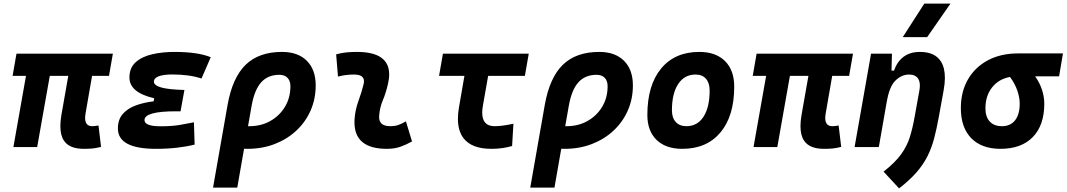

<svg xmlns="http://www.w3.org/2000/svg" viewBox="-20 -815 5911 1064"><path d="M444.8 9.8Q363.8 9.8 334 -36.1Q314.5 -65.4 314.5 -116.2Q314.5 -144 320.3 -178.2L358.4 -394.5H255.9L186 0H54.2L124 -394.5H49.8L71.3 -517.6H605.5L584 -394.5H490.2L454.1 -186.5Q451.7 -172.4 451.7 -161.1Q451.7 -115.7 491.2 -115.7Q498.5 -115.7 506.8 -116.7Q515.1 -117.7 525.9 -119.6L540 -1Q514.6 5.4 495.1 7.6Q475.6 9.8 444.8 9.8Z M844.2 9.8Q633.3 9.8 633.3 -103Q633.3 -151.9 659.7 -182.6Q686 -213.4 731 -230.2Q775.9 -247.1 831.5 -253.4L834.5 -270.5Q697.3 -302.2 697.3 -385.3Q697.3 -439.5 732.2 -470.5Q767.1 -501.5 824 -514.4Q880.9 -527.3 946.8 -527.3Q1075.7 -527.3 1147.9 -498L1096.7 -379.9Q1029.3 -402.3 935.5 -402.3Q887.7 -402.3 860.4 -392.6Q833 -382.8 833 -362.3Q833 -341.8 873.3 -330.3Q913.6 -318.8 1002 -316.4L980.5 -198.2H955.1Q780.8 -198.2 780.8 -149.4Q780.8 -115.2 870.1 -115.2Q933.6 -115.2 977.1 -122.8Q1020.5 -130.4 1054.7 -137.2L1058.6 -13.7Q1016.1 -2.9 962.2 3.4Q908.2 9.8 844.2 9.8Z M1543 -527.3Q1630.9 -527.3 1680.2 -478.3Q1729.5 -429.2 1729.5 -341.8Q1729.5 -266.6 1701.2 -202.4Q1672.9 -138.2 1621.6 -90.6Q1570.3 -43 1501.5 -16.6Q1432.6 9.8 1351.6 9.8Q1342.3 9.8 1332.5 9.3L1294.9 224.6H1160.6L1241.2 -233.9Q1268.1 -384.8 1341.3 -456.1Q1414.6 -527.3 1543 -527.3ZM1374.5 -229.5 1354.5 -115.7Q1358.4 -115.7 1362.3 -115.7Q1427.2 -115.7 1478.5 -144.8Q1529.8 -173.8 1559.6 -223.9Q1589.4 -273.9 1589.4 -336.9Q1589.4 -367.2 1573.2 -383.8Q1557.1 -400.4 1528.3 -400.4Q1464.8 -400.4 1427.5 -358.9Q1390.1 -317.4 1374.5 -229.5Z M2229.5 -142.6 2263.2 -31.2Q2233.4 -14.2 2200.2 -2.2Q2167 9.8 2124 9.8Q1944.3 9.8 1944.3 -137.2Q1944.3 -145 1944.8 -153.3Q1948.2 -205.6 1965.8 -253.9Q1983.4 -302.2 1994.1 -345.2Q1997.1 -355.5 1997.1 -364.3Q1997.1 -401.9 1942.4 -401.9Q1896 -401.9 1853 -390.6L1842.8 -513.7Q1871.6 -522 1900.4 -524.7Q1929.2 -527.3 1958 -527.3Q2136.7 -527.3 2136.7 -402.3Q2136.7 -376.5 2128.9 -345.2Q2117.7 -297.4 2101.1 -258.3Q2084.5 -219.2 2081.1 -172.4Q2077.1 -115.7 2143.1 -115.7Q2167.5 -115.7 2185.8 -121.8Q2204.1 -127.9 2229.5 -142.6Z M2703.6 9.8Q2594.7 9.8 2549.3 -48.3Q2517.6 -88.9 2517.6 -156.7Q2517.6 -185.5 2523.4 -219.7L2553.7 -394.5H2413.1L2434.6 -517.6H2910.2L2888.7 -394.5H2685.1L2656.7 -232.9Q2652.3 -209.5 2652.3 -190.9Q2652.3 -115.7 2720.7 -115.7Q2762.7 -115.7 2825.2 -129.4L2817.9 -5.9Q2765.1 9.8 2703.6 9.8Z M3300.8 -527.3Q3388.7 -527.3 3438 -478.3Q3487.3 -429.2 3487.3 -341.8Q3487.3 -266.6 3459 -202.4Q3430.7 -138.2 3379.4 -90.6Q3328.1 -43 3259.3 -16.6Q3190.4 9.8 3109.4 9.8Q3100.1 9.8 3090.3 9.3L3052.7 224.6H2918.5L2999 -233.9Q3025.9 -384.8 3099.1 -456.1Q3172.4 -527.3 3300.8 -527.3ZM3132.3 -229.5 3112.3 -115.7Q3116.2 -115.7 3120.1 -115.7Q3185.1 -115.7 3236.3 -144.8Q3287.6 -173.8 3317.4 -223.9Q3347.2 -273.9 3347.2 -336.9Q3347.2 -367.2 3331.1 -383.8Q3314.9 -400.4 3286.1 -400.4Q3222.7 -400.4 3185.3 -358.9Q3147.9 -317.4 3132.3 -229.5Z M3760.7 9.8Q3669.4 9.8 3618.4 -39.8Q3567.4 -89.4 3567.4 -177.7Q3567.4 -342.8 3643.6 -435.1Q3719.7 -527.3 3855.5 -527.3Q3946.8 -527.3 3997.8 -476.6Q4048.8 -425.8 4048.8 -335Q4048.8 -172.4 3972.7 -81.3Q3896.5 9.8 3760.7 9.8ZM3784.2 -115.7Q3844.7 -115.7 3878.7 -168.2Q3912.6 -220.7 3912.6 -314Q3912.6 -355.5 3892.1 -378.7Q3871.6 -401.9 3834.5 -401.9Q3772.9 -401.9 3738.3 -349.4Q3703.6 -296.9 3703.6 -203.6Q3703.6 -162.1 3724.9 -138.9Q3746.1 -115.7 3784.2 -115.7Z M4546.4 9.8Q4465.3 9.8 4435.5 -36.1Q4416 -65.4 4416 -116.2Q4416 -144 4421.9 -178.2L4460 -394.5H4357.4L4287.6 0H4155.8L4225.6 -394.5H4151.4L4172.9 -517.6H4707L4685.5 -394.5H4591.8L4555.7 -186.5Q4553.2 -172.4 4553.2 -161.1Q4553.2 -115.7 4592.8 -115.7Q4600.1 -115.7 4608.4 -116.7Q4616.7 -117.7 4627.4 -119.6L4641.6 -1Q4616.2 5.4 4596.7 7.6Q4577.1 9.8 4546.4 9.8Z M4715.8 0 4807.1 -517.6H4922.9L4920.4 -423.8H4934.6Q4951.2 -473.1 4987.3 -500.2Q5023.4 -527.3 5078.1 -527.3Q5161.1 -527.3 5194.8 -473.6Q5216.3 -439 5216.3 -383.8Q5216.3 -352.5 5209.5 -315.4L5182.1 -164.6Q5170.4 -100.1 5156.5 -47.4Q5142.6 5.4 5119.6 51Q5096.7 96.7 5059.1 139.9Q5021.5 183.1 4962.4 229L4876.5 136.2Q4940.9 85.4 4973.6 40Q5006.3 -5.4 5021.7 -54.4Q5037.1 -103.5 5047.9 -163.6L5074.7 -312.5Q5077.6 -328.1 5077.6 -340.8Q5077.6 -364.7 5067.9 -379.4Q5052.2 -401.9 5018.1 -401.9Q4976.6 -401.9 4942.4 -368.7Q4908.2 -335.4 4894 -249.5V-250.5L4850.1 0ZM4982.9 -609.4 5102.1 -794.9H5247.1L5118.2 -609.4Z M5524.9 9.8Q5419.9 9.8 5362.3 -49.3Q5304.7 -108.4 5304.7 -215.8Q5304.7 -307.1 5344.2 -375.2Q5383.8 -443.4 5455.1 -481.2Q5526.4 -519 5621.6 -519H5870.6L5849.1 -392.1H5716.3Q5742.2 -355.5 5754.6 -316.9Q5767.1 -278.3 5767.1 -240.2Q5767.1 -121.1 5703.6 -55.7Q5640.1 9.8 5524.9 9.8ZM5577.1 -388.7Q5514.6 -377 5477.8 -330.6Q5440.9 -284.2 5440.9 -213.9Q5440.9 -167.5 5464.8 -141.6Q5488.8 -115.7 5532.2 -115.7Q5579.6 -115.7 5605.2 -148.4Q5630.9 -181.2 5630.9 -240.2Q5630.9 -273.9 5617.9 -312.3Q5605 -350.6 5577.1 -388.7Z"/></svg>

Font: CaskaydiaCove NFP
Style: Bold Italic
Weight: 700
Italic angle: -10°
Designer: Aaron Bell
Foundry: Saja Typeworks
Version: Version 2111.001; VTT 6.35;Nerd Fonts 3.1.1